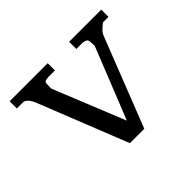

<svg xmlns="http://www.w3.org/2000/svg" viewBox="-118 -673 849 849"><g transform="rotate(-45 306.5 -248.5)"><path d="M60 -457H20V-502H258V-457H213V-456Q192 -456 191 -444.5Q190 -433 190 -424V-411L326 -75L460 -411H459V-423Q459 -432 457 -442.5Q455 -453 437 -456V-457H392V-502H593V-457H558Q556 -455 540.5 -442Q525 -429 518 -411L355 5H265L100 -411Q83 -454 60 -457Z"/></g></svg>

Font: Sawarabi Mincho
Style: Regular
Weight: 400
Version: Version 1.00